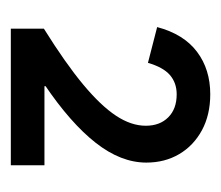

<svg xmlns="http://www.w3.org/2000/svg" viewBox="-46 -810 399 346"><g transform="rotate(90 153.0 -636.5)"><path d="M206.1 -700.2Q206.1 -725.6 190.9 -740.7Q175.8 -755.9 149.4 -755.9Q128.9 -755.9 114.7 -743.7Q100.6 -731.4 92.8 -704.1L28.3 -720.7Q41 -768.6 72.8 -792.5Q104.5 -816.4 149.4 -816.4Q186.5 -816.4 214.4 -801.3Q242.2 -786.1 257.3 -760.3Q272.5 -734.4 272.5 -701.2Q272.5 -655.3 236.8 -609.9Q201.2 -564.5 131.8 -517.6L134.8 -523.4V-517.6H277.3V-457H31.2V-516.6Q93.8 -555.7 131.8 -587.4Q169.9 -619.1 188 -646.5Q206.1 -673.8 206.1 -700.2Z"/></g></svg>

Font: Wanted Sans Variable
Style: Regular
Weight: 400
Designer: Original Design by Kil Hyung-jin and Kang Hanbin, Wanted Lab, Inc; Hangeul from Source Han Sans by Jang Soo-young and Ka
Foundry: Wanted Lab, Inc.
Version: Version 1.003;Glyphs 3.2 (3227)